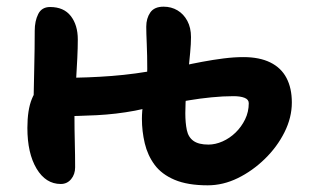

<svg xmlns="http://www.w3.org/2000/svg" viewBox="-20 -540 925 575"><path d="M162 11Q117 11 89.5 -35Q62 -81 62 -157Q62 -211 75.5 -244Q89 -277 113.5 -292Q138 -307 171 -307Q243 -307 314.5 -312.5Q386 -318 458 -332L488 -239Q440 -219 384 -208.5Q328 -198 269.5 -195Q211 -192 154 -192L80 -213Q81 -272 82.5 -334Q84 -396 84 -448Q84 -477 94.5 -498Q105 -519 130 -519Q171 -519 192 -492Q213 -465 213 -422Q213 -397 211.5 -366Q210 -335 208 -302.5Q206 -270 204.5 -242Q203 -214 203 -195Q203 -152 204 -114Q205 -76 205 -39Q205 -18 193 -3.5Q181 11 162 11ZM602 15Q542 15 503 -1.5Q464 -18 443 -46.5Q422 -75 413.5 -111Q405 -147 405 -184Q405 -207 409 -233.5Q413 -260 417 -286Q421 -312 421 -334Q421 -374 419.5 -408.5Q418 -443 418 -460Q418 -485 430 -502.5Q442 -520 470 -520Q493 -520 511.5 -509Q530 -498 541 -477.5Q552 -457 552 -429Q552 -409 549.5 -382.5Q547 -356 544 -326Q541 -296 538 -264Q535 -232 535 -201Q535 -172 539.5 -150.5Q544 -129 559.5 -118Q575 -107 604 -107Q625 -107 646.5 -116.5Q668 -126 685.5 -143Q703 -160 714 -182.5Q725 -205 725 -231Q725 -242 712.5 -247Q700 -252 679 -252Q648 -252 613 -248.5Q578 -245 548.5 -240Q519 -235 501 -232Q485 -231 470 -236Q455 -241 445.5 -252.5Q436 -264 436 -282Q436 -305 448.5 -315Q461 -325 484 -332Q500 -337 527 -343Q554 -349 586 -355Q618 -361 649.5 -365Q681 -369 709 -369Q757 -369 789.5 -353Q822 -337 838 -306.5Q854 -276 854 -233Q854 -188 832 -144Q810 -100 773 -64Q736 -28 692 -6.5Q648 15 602 15Z"/></svg>

Font: Shantell Sans SemiBold
Style: Regular
Weight: 600
Designer: Stephen Nixon, Anya Danilova, Shantell Martin
Foundry: Arrow Type
Version: Version 1.011;[c5ecc13dd]